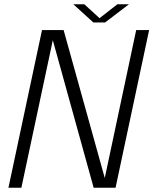

<svg xmlns="http://www.w3.org/2000/svg" viewBox="-20 -878 718 898"><path d="M80 0H19.5L176.5 -737.5H277.5L470 -45.5L617 -737.5H677.5L520.5 0H418L227 -690ZM323 -858H374.5L445.5 -793L529 -858H583L471.5 -773H416.5Z"/></svg>

Font: Epilogue Light
Style: Italic
Weight: 300
Italic angle: -12°
Designer: Tyler Finck
Foundry: Etcetera Type Co
Version: Version 2.111; ttfautohint (v1.8.3)